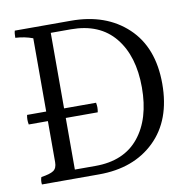

<svg xmlns="http://www.w3.org/2000/svg" viewBox="-72 -779 733 751"><g transform="rotate(-10 295.0 -403.5)"><path d="M172 -133H254Q367 -133 426.5 -206Q486 -279 486 -404Q486 -529 426 -602.5Q366 -676 252 -676H172V-376H299Q301 -366 301 -357Q301 -348 299 -338H172ZM258 -709Q397 -709 482 -629Q567 -549 567 -404.5Q567 -260 483.5 -179Q400 -98 262 -98H35Q33 -114 38 -127Q73 -132 87 -141.5Q101 -151 101 -175V-338H25Q23 -348 23 -357Q23 -366 25 -376H101V-667Q69 -679 32 -681Q32 -700 35 -709Z"/></g></svg>

Font: Halant
Style: Regular
Weight: 400
Designer: Hitesh Malaviya (Devanagari), Satya Rajpurohit (Latin)
Foundry: Indian Type Foundry
Version: Version 1.101;PS 1.0;hotconv 1.0.78;makeotf.lib2.5.61930; tt